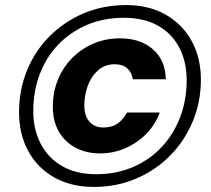

<svg xmlns="http://www.w3.org/2000/svg" viewBox="-20 -730 829 756"><path d="M350 6Q259 6 192.5 -32Q126 -70 90.5 -136.5Q55 -203 55 -288Q55 -376 86.5 -453Q118 -530 175.5 -587.5Q233 -645 309.5 -677.5Q386 -710 476 -710Q567 -710 633 -672Q699 -634 735 -568Q771 -502 771 -417Q771 -329 739 -252Q707 -175 649.5 -117Q592 -59 515.5 -26.5Q439 6 350 6ZM373 -126Q319 -126 276.5 -149Q234 -172 211 -213Q188 -254 188 -310Q188 -367 208 -416Q228 -465 264 -501.5Q300 -538 348 -558.5Q396 -579 453 -579Q532 -579 581.5 -536.5Q631 -494 633 -418H503Q499 -445 481 -461Q463 -477 432 -477Q393 -477 366 -453Q339 -429 325.5 -392Q312 -355 312 -316Q312 -273 332.5 -250.5Q353 -228 387 -228Q421 -228 443.5 -244Q466 -260 480 -287H609Q591 -238 555 -202Q519 -166 472.5 -146Q426 -126 373 -126ZM359 -44Q438 -44 504 -72.5Q570 -101 617 -151.5Q664 -202 689.5 -269Q715 -336 715 -414Q715 -487 686 -542.5Q657 -598 602 -629Q547 -660 468 -660Q388 -660 322.5 -632Q257 -604 209.5 -554.5Q162 -505 136.5 -438Q111 -371 111 -292Q111 -221 140 -164.5Q169 -108 224.5 -76Q280 -44 359 -44Z"/></svg>

Font: DM Sans 17pt Black
Style: Italic
Weight: 900
Italic angle: -10°
Version: Version 4.004;gftools[0.9.30]